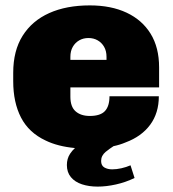

<svg xmlns="http://www.w3.org/2000/svg" viewBox="-20 -541 640 712"><path d="M342 151Q310 151 284 142.5Q258 134 243 116Q228 98 228 71Q228 47 240 29Q248 17 258 8Q194 2 149 -20Q87 -49 58 -105Q29 -161 29 -240V-271Q29 -353 64 -408.5Q99 -464 162.5 -492.5Q226 -521 313 -521Q392 -521 449.5 -494Q507 -467 538.5 -416Q570 -365 570 -291V-217H241V-182Q241 -145 260.5 -128Q280 -111 313 -111Q352 -111 369 -129Q386 -147 386 -184H569Q569 -122 537 -78.5Q505 -35 446 -13Q425 -4 401 1Q387 10 372 22Q355 36 355 56Q355 73 367 80Q379 87 396 87Q412 87 430 83Q448 79 464 72L479 119Q446 135 410 143Q374 151 342 151ZM241 -319H375V-330Q375 -352 366 -367.5Q357 -383 342 -391.5Q327 -400 308 -400Q289 -400 274 -391.5Q259 -383 250 -367.5Q241 -352 241 -330Z"/></svg>

Font: Chivo Mono Medium Black
Style: Regular
Weight: 900
Monospace: yes
Version: Version 1.008